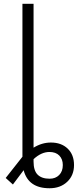

<svg xmlns="http://www.w3.org/2000/svg" viewBox="-20 -770 421 1003"><path d="M155.3 1.5Q198.7 -25.4 246.1 -25.4Q300.3 -25.4 333.5 6.3Q366.7 38.1 366.7 92.3Q366.7 146 331.1 179.7Q295.4 213.4 238.8 213.4Q127.9 213.4 103.5 119.1L47.4 193.8L9.8 159.7L97.2 48.8V-750H155.3ZM238.3 23.9Q195.8 23.9 155.3 61.5V74.2Q155.3 121.1 176.5 142.3Q197.8 163.6 239.3 163.6Q270 163.6 289.1 144.3Q308.1 125 308.1 92.3Q308.1 61.5 289.8 42.7Q271.5 23.9 238.3 23.9Z"/></svg>

Font: Roboto Light
Style: Regular
Weight: 300
Designer: Google
Version: Version 2.134; 2016; ttfautohint (v1.6)